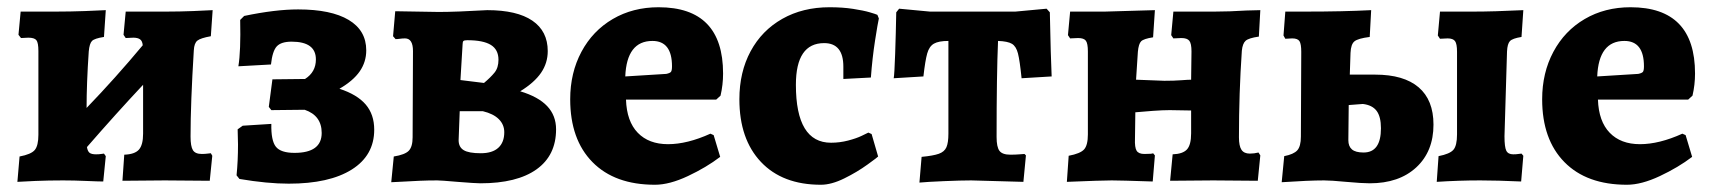

<svg xmlns="http://www.w3.org/2000/svg" viewBox="-20 -498 4725 530"><path d="M562 -75 566 -68 559 1 435 0 318 1 323 -71Q352 -72 363.5 -85Q375 -98 375 -129V-264Q300 -184 220 -92Q222 -80 227.5 -76Q233 -72 245 -72Q254 -72 259.5 -73Q265 -74 267 -74L272 -67L265 3Q252 3 218 1.5Q184 0 154 0Q114 0 77.5 1.5Q41 3 28 4L34 -66Q66 -72 76 -84Q86 -96 86 -126V-357Q86 -380 80.5 -387Q75 -394 58 -394L38 -393L31 -402L37 -466H135Q174 -466 215 -467.5Q256 -469 272 -470L267 -396Q241 -392 234 -385Q227 -378 225 -356Q219 -268 219 -200Q299 -283 374 -373Q373 -385 366.5 -389.5Q360 -394 348 -394L327 -393L321 -402L327 -466H440Q475 -466 513.5 -467.5Q552 -469 567 -470L562 -398Q534 -393 525 -386Q516 -379 515 -359Q506 -213 506 -121Q506 -94 512.5 -83.5Q519 -73 537 -73Q546 -73 553 -74Q560 -75 562 -75Z M641 -4 633 -14Q637 -54 637 -99L636 -141L650 -151L729 -156Q728 -110 741.5 -93Q755 -76 793 -76Q868 -76 868 -131Q868 -179 821 -195L729 -194L722 -203L732 -279L822 -280Q852 -299 852 -334Q852 -383 785 -383Q756 -383 744 -370Q732 -357 728 -320L638 -315Q645 -357 643 -443L654 -454Q740 -472 803 -472Q894 -472 942.5 -443Q991 -414 991 -359Q991 -327 973 -301Q955 -275 917 -253Q966 -237 989.5 -209.5Q1013 -182 1013 -140Q1013 -69 951 -30Q889 9 777 9Q718 9 641 -4Z M1100 3 1060 5 1067 -66Q1098 -71 1108.5 -82Q1119 -93 1119 -119L1120 -357Q1120 -392 1098 -392Q1091 -392 1084 -391Q1077 -390 1072 -390L1065 -398L1071 -467L1191 -465Q1238 -465 1325 -470Q1407 -470 1449.5 -441Q1492 -412 1492 -357Q1492 -324 1473.5 -297Q1455 -270 1416 -246Q1466 -231 1490.5 -205Q1515 -179 1515 -141Q1515 -69 1461 -30.5Q1407 8 1306 8Q1293 8 1243 4Q1197 0 1187 0Q1162 0 1139 1Q1116 2 1100 3ZM1316 -269Q1334 -284 1345 -297.5Q1356 -311 1356 -333Q1356 -361 1335 -374Q1314 -387 1270 -387Q1262 -387 1259.5 -385Q1257 -383 1257 -376L1251 -277ZM1246 -111Q1246 -92 1260 -83.5Q1274 -75 1307 -75Q1339 -75 1355.5 -90Q1372 -105 1372 -133Q1372 -154 1357 -169Q1342 -184 1313 -191H1249Z M1554 -224Q1554 -297 1585 -355Q1616 -413 1671.5 -445.5Q1727 -478 1798 -478Q1976 -478 1976 -295Q1976 -264 1969 -234L1957 -223H1708Q1710 -163 1740.5 -131.5Q1771 -100 1824 -100Q1877 -100 1941 -129L1950 -125L1968 -65Q1930 -36 1879 -12Q1828 12 1788 12Q1677 12 1615.5 -50.5Q1554 -113 1554 -224ZM1819 -294Q1829 -296 1832 -299.5Q1835 -303 1835 -315Q1835 -385 1781 -385Q1710 -385 1706 -287Z M2021 -224Q2021 -299 2052 -356.5Q2083 -414 2139.5 -446Q2196 -478 2270 -478Q2306 -478 2335 -473.5Q2364 -469 2381 -464Q2398 -459 2402 -457L2406 -447Q2403 -434 2395.5 -386Q2388 -338 2384 -284L2308 -280V-314Q2308 -379 2255 -379Q2177 -379 2177 -264Q2177 -104 2274 -104Q2298 -104 2321 -110Q2344 -116 2358.5 -123Q2373 -130 2377 -132L2386 -128L2404 -66Q2404 -65 2375 -44Q2346 -23 2310.5 -5.5Q2275 12 2246 12Q2140 12 2080.5 -51Q2021 -114 2021 -224Z M2524 -65Q2556 -68 2571.5 -73.5Q2587 -79 2592.5 -91.5Q2598 -104 2598 -129V-385Q2571 -385 2558 -377.5Q2545 -370 2539.5 -350.5Q2534 -331 2529 -287L2447 -282Q2449 -292 2451 -349.5Q2453 -407 2454 -464L2462 -474L2547 -466H2783L2869 -474L2878 -464Q2879 -406 2880.5 -357Q2882 -308 2883 -287L2800 -282Q2795 -331 2790 -350.5Q2785 -370 2773.5 -377Q2762 -384 2735 -385Q2731 -293 2731 -120Q2731 -92 2739 -81.5Q2747 -71 2769 -71Q2783 -71 2794.5 -72Q2806 -73 2808 -73L2812 -69L2805 4L2769 3Q2667 0 2661 0Q2633 0 2586 2Q2539 4 2518 6Z M2930 -68Q2962 -74 2972.5 -85.5Q2983 -97 2983 -127V-356Q2983 -378 2977.5 -385.5Q2972 -393 2956 -393L2934 -392L2928 -401L2934 -466H3030Q3031 -466 3133 -469L3168 -470L3163 -395Q3137 -391 3130 -384Q3123 -377 3121 -355L3116 -278L3194 -275Q3221 -275 3240.5 -276.5Q3260 -278 3268 -278L3269 -356Q3269 -378 3263 -385.5Q3257 -393 3241 -393L3219 -392L3213 -401L3219 -466H3333Q3373 -466 3421 -469L3459 -470L3455 -397Q3427 -393 3418.5 -385.5Q3410 -378 3408 -358Q3400 -241 3400 -119Q3400 -95 3407 -84.5Q3414 -74 3430 -74Q3442 -74 3454 -77L3459 -69L3452 1L3329 0L3210 1L3217 -72Q3245 -73 3256.5 -85.5Q3268 -98 3268 -130V-193L3209 -194Q3190 -194 3162.5 -192Q3135 -190 3114 -188L3113 -115Q3112 -91 3117.5 -82Q3123 -73 3139 -73Q3161 -73 3163 -75L3168 -69L3162 3Q3072 0 3049 0Q3021 0 2925 4Z M3696 4Q3654 0 3635 0Q3593 0 3518 5L3525 -67Q3551 -72 3561 -83Q3571 -94 3571 -121L3572 -355Q3572 -377 3567 -384.5Q3562 -392 3547 -392L3528 -391L3523 -400L3528 -466H3585Q3688 -466 3765 -470L3761 -396Q3729 -392 3719 -384Q3709 -376 3708 -352L3706 -292H3776Q3855 -292 3896 -257Q3937 -222 3937 -154Q3937 -80 3889.5 -36Q3842 8 3761 8Q3740 8 3696 4ZM3792 -144Q3792 -176 3780 -192Q3768 -208 3742 -211L3703 -208L3702 -111Q3702 -94 3712 -85.5Q3722 -77 3744 -77Q3792 -77 3792 -144ZM3951 -67Q3982 -73 3992 -84.5Q4002 -96 4002 -127V-355Q4002 -377 3996.5 -384.5Q3991 -392 3976 -392L3955 -391L3949 -400L3955 -466H4048Q4103 -466 4185 -470L4180 -396Q4155 -392 4148 -384.5Q4141 -377 4140 -356L4133 -122Q4133 -92 4138 -82Q4143 -72 4157 -72Q4166 -72 4171.5 -73Q4177 -74 4180 -74L4185 -68L4179 3Q4113 0 4066 0Q4007 0 3946 4Z M4237 -224Q4237 -297 4268 -355Q4299 -413 4354.5 -445.5Q4410 -478 4481 -478Q4659 -478 4659 -295Q4659 -264 4652 -234L4640 -223H4391Q4393 -163 4423.5 -131.5Q4454 -100 4507 -100Q4560 -100 4624 -129L4633 -125L4651 -65Q4613 -36 4562 -12Q4511 12 4471 12Q4360 12 4298.5 -50.5Q4237 -113 4237 -224ZM4502 -294Q4512 -296 4515 -299.5Q4518 -303 4518 -315Q4518 -385 4464 -385Q4393 -385 4389 -287Z"/></svg>

Font: Alegreya ExtraBold
Style: Regular
Weight: 800
Designer: Juan Pablo del Peral
Foundry: Huerta Tipografica
Version: Version 2.007; ttfautohint (v1.6)